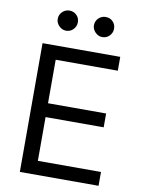

<svg xmlns="http://www.w3.org/2000/svg" viewBox="-100 -1000 797 1068"><g transform="rotate(10 299.0 -466.0)"><path d="M88.1 0H532.7V-78.1H176.1V-325.3H504.3V-403.4H176.1V-649.1H527V-727.3H88.1ZM204.5 -818.2Q228.7 -818.2 245 -835.2Q261.4 -852.3 261.4 -875Q261.4 -899.5 245.2 -915.7Q229 -931.8 204.5 -931.8Q181.8 -931.8 164.8 -915.5Q147.7 -899.1 147.7 -875Q147.7 -852.6 165 -835.4Q182.2 -818.2 204.5 -818.2ZM409.1 -818.2Q433.2 -818.2 449.6 -835.2Q465.9 -852.3 465.9 -875Q465.9 -899.5 449.8 -915.7Q433.6 -931.8 409.1 -931.8Q386.4 -931.8 369.3 -915.5Q352.3 -899.1 352.3 -875Q352.3 -852.6 369.5 -835.4Q386.7 -818.2 409.1 -818.2Z"/></g></svg>

Font: Inter-Regular
Style: Regular
Weight: 500
Designer: Rasmus Andersson
Foundry: rsms
Version: ""